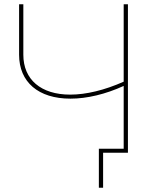

<svg xmlns="http://www.w3.org/2000/svg" viewBox="-20 -720 760 905"><path d="M583 -700H563V-335C473 -295 386 -274 311 -274C173 -274 90 -345 90 -462V-700H70V-462C70 -333 161 -255 312 -255C390 -255 478 -276 563 -315V-19H446V165H466V0H583Z"/></svg>

Font: Montserrat-Alt1 Thin
Style: Regular
Weight: 100
Designer: Differentunic
Foundry: Differentunic
Version: Version 7.222